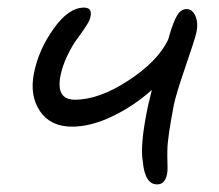

<svg xmlns="http://www.w3.org/2000/svg" viewBox="-20 -525 579 508"><path d="M170.9 -189.9Q113.3 -189.9 85.7 -231Q58.1 -272 69.8 -331.1Q82 -393.1 121.8 -449Q161.6 -504.9 202.1 -504.9Q225.1 -504.9 219.2 -480Q217.8 -471.2 207 -454.8Q196.3 -438.5 183.6 -421.4Q170.9 -404.3 158.2 -377.9Q145.5 -351.6 140.1 -325.2Q127.4 -261.2 178.2 -261.2Q242.2 -261.2 319.8 -312Q397.5 -362.8 424.8 -419.9Q428.2 -430.2 429.2 -435.1Q439.5 -469.2 449.2 -485.1Q459 -501 474.1 -501Q488.3 -501 496.6 -483.6Q504.9 -466.3 500 -440.9Q496.1 -421.9 470.9 -349.1Q445.8 -276.4 439.9 -247.1Q422.9 -158.2 422.9 -128.9Q422.4 -112.3 422.9 -101.1Q423.3 -89.8 423.3 -80.1Q423.3 -70.3 421.9 -64Q416.5 -37.1 396 -37.1Q363.3 -37.1 357.9 -97.2Q349.6 -141.6 372.1 -247.1Q379.4 -278.3 381.8 -287.1Q333.5 -244.1 276.9 -217Q220.2 -189.9 170.9 -189.9Z"/></svg>

Font: Shantell Sans Irregular Bouncy
Style: Italic
Weight: 300
Italic angle: -11.31°
Designer: Stephen Nixon, Anya Danilova, Shantell Martin
Foundry: Arrow Type
Version: Version 1.006;[9816181b4]